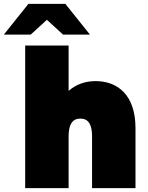

<svg xmlns="http://www.w3.org/2000/svg" viewBox="-81 -979 770 999"><path d="M50 0H276V-270C276 -332 296 -362 337 -362C379 -362 398 -331 398 -270V0H624V-312C624 -484 532 -557 416 -557C363 -557 314 -540 276 -506V-742H50ZM-61 -799H79L163 -876L247 -799H387L259 -959H67Z"/></svg>

Font: Chess Sans Black
Style: Regular
Weight: 900
Designer: Wolf Bōese
Foundry: Wolf Bōese
Version: Version 7.223;Glyphs 3.3 (3306)